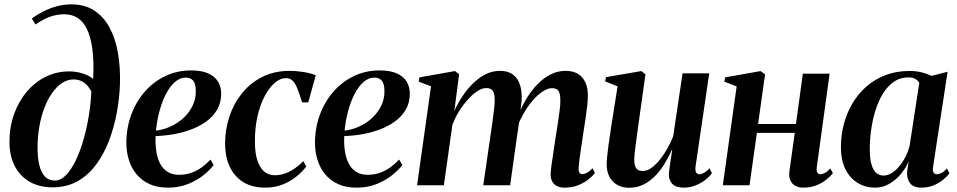

<svg xmlns="http://www.w3.org/2000/svg" viewBox="-20 -851 4398 882"><path d="M222 9.5Q160.5 9.5 116.2 -16Q72 -41.5 47.8 -88.2Q23.5 -135 23.5 -199Q23.5 -268.5 45 -327.8Q66.5 -387 104 -430.8Q141.5 -474.5 191 -498.8Q240.5 -523 297.5 -523Q331 -523 361 -513.2Q391 -503.5 408 -488.5Q412 -571 404 -628Q396 -685 378.2 -719.8Q360.5 -754.5 334.5 -770Q308.5 -785.5 275 -785.5Q243 -785.5 211.8 -774.8Q180.5 -764 143 -738.5L126 -766Q152 -785 181.8 -799.8Q211.5 -814.5 243.2 -822.8Q275 -831 308 -831Q370 -831 413.2 -802.5Q456.5 -774 483.5 -723.8Q510.5 -673.5 522 -607Q533.5 -540.5 531 -465Q529 -401 516.8 -334.2Q504.5 -267.5 481.2 -206Q458 -144.5 422.2 -95.8Q386.5 -47 336.8 -18.8Q287 9.5 222 9.5ZM231 -21.5Q259 -21.5 283.8 -47.2Q308.5 -73 329 -116.2Q349.5 -159.5 364.5 -212.8Q379.5 -266 388.5 -322.5Q397.5 -379 399.5 -430.5Q393.5 -443.5 382.5 -456.5Q371.5 -469.5 355.5 -477.8Q339.5 -486 317.5 -486Q290 -486 265.2 -469.8Q240.5 -453.5 219.8 -424.2Q199 -395 184 -355.8Q169 -316.5 160.8 -270Q152.5 -223.5 152.5 -173.5Q152.5 -124.5 161 -90.8Q169.5 -57 187.2 -39.2Q205 -21.5 231 -21.5Z M961.5 -93Q946.5 -72 916.8 -47.8Q887 -23.5 845.2 -6.2Q803.5 11 751.5 11Q702.5 11 666.5 -5.5Q630.5 -22 607 -50.8Q583.5 -79.5 572 -116.5Q560.5 -153.5 560.5 -194Q560.5 -263 582.8 -323.5Q605 -384 645 -429.8Q685 -475.5 739.2 -501.5Q793.5 -527.5 858 -527.5Q905.5 -527.5 936 -514Q966.5 -500.5 981.2 -476.5Q996 -452.5 996 -421.5Q996 -379 977.2 -347Q958.5 -315 927 -292.5Q895.5 -270 856.2 -255.5Q817 -241 775.2 -234Q733.5 -227 695 -226Q693 -191 697.5 -159Q702 -127 714.2 -102Q726.5 -77 748.2 -62.5Q770 -48 802 -48Q832.5 -48 858.8 -57.2Q885 -66.5 907 -82.5Q929 -98.5 947 -118ZM834 -494.5Q805.5 -494.5 782 -473Q758.5 -451.5 740.8 -416Q723 -380.5 711.8 -337.2Q700.5 -294 696.5 -251Q725 -254.5 752 -265Q779 -275.5 802.2 -292.2Q825.5 -309 843 -330.8Q860.5 -352.5 870.2 -378.5Q880 -404.5 879.5 -433.5Q879.5 -465.5 867.8 -480Q856 -494.5 834 -494.5Z M1197.5 11Q1111 11 1062.5 -43.8Q1014 -98.5 1014 -192.5Q1014 -255 1033.5 -314.5Q1053 -374 1090.8 -421.5Q1128.5 -469 1184 -497.2Q1239.5 -525.5 1311 -525.5Q1339 -525.5 1372.5 -520.5Q1406 -515.5 1430.5 -505L1396 -380.5L1367.5 -381Q1355 -423 1344.8 -447.2Q1334.5 -471.5 1322.8 -481.8Q1311 -492 1293 -492Q1267 -492 1241.8 -470.2Q1216.5 -448.5 1195.8 -409.2Q1175 -370 1162.8 -316.5Q1150.5 -263 1151 -199Q1151 -149.5 1161.8 -115.5Q1172.5 -81.5 1193 -63.8Q1213.5 -46 1242.5 -46Q1268 -46 1291.8 -55Q1315.5 -64 1336.2 -78.8Q1357 -93.5 1373 -111L1387 -86Q1369.5 -63 1342.5 -40.8Q1315.5 -18.5 1279.2 -3.8Q1243 11 1197.5 11Z M1828 -93Q1813 -72 1783.2 -47.8Q1753.5 -23.5 1711.8 -6.2Q1670 11 1618 11Q1569 11 1533 -5.5Q1497 -22 1473.5 -50.8Q1450 -79.5 1438.5 -116.5Q1427 -153.5 1427 -194Q1427 -263 1449.2 -323.5Q1471.5 -384 1511.5 -429.8Q1551.5 -475.5 1605.8 -501.5Q1660 -527.5 1724.5 -527.5Q1772 -527.5 1802.5 -514Q1833 -500.5 1847.8 -476.5Q1862.5 -452.5 1862.5 -421.5Q1862.5 -379 1843.8 -347Q1825 -315 1793.5 -292.5Q1762 -270 1722.8 -255.5Q1683.5 -241 1641.8 -234Q1600 -227 1561.5 -226Q1559.5 -191 1564 -159Q1568.5 -127 1580.8 -102Q1593 -77 1614.8 -62.5Q1636.5 -48 1668.5 -48Q1699 -48 1725.2 -57.2Q1751.5 -66.5 1773.5 -82.5Q1795.5 -98.5 1813.5 -118ZM1700.5 -494.5Q1672 -494.5 1648.5 -473Q1625 -451.5 1607.2 -416Q1589.5 -380.5 1578.2 -337.2Q1567 -294 1563 -251Q1591.5 -254.5 1618.5 -265Q1645.5 -275.5 1668.8 -292.2Q1692 -309 1709.5 -330.8Q1727 -352.5 1736.8 -378.5Q1746.5 -404.5 1746 -433.5Q1746 -465.5 1734.2 -480Q1722.5 -494.5 1700.5 -494.5Z M2089 -510 2067 -341Q2082.5 -375.5 2104.2 -408.5Q2126 -441.5 2153 -468Q2180 -494.5 2211 -510Q2242 -525.5 2276.5 -525.5Q2313 -525.5 2335.8 -509Q2358.5 -492.5 2368.5 -462Q2378.5 -431.5 2376 -389Q2375.5 -381 2374 -368Q2372.5 -355 2370.2 -339.2Q2368 -323.5 2365.5 -308L2351.5 -296Q2369.5 -348.5 2394.2 -390.8Q2419 -433 2448.2 -463.2Q2477.5 -493.5 2510.2 -509.5Q2543 -525.5 2577.5 -525.5Q2628.5 -525.5 2654.5 -495.2Q2680.5 -465 2680.5 -413Q2680.5 -390.5 2677.2 -362Q2674 -333.5 2669.2 -302.2Q2664.5 -271 2659.5 -239.5Q2655.5 -211 2650.8 -180.5Q2646 -150 2642.5 -123.5Q2639 -97 2638 -80Q2637.5 -63.5 2642.2 -57.2Q2647 -51 2655 -51Q2664 -51 2675.8 -57Q2687.5 -63 2702 -78L2713 -56Q2702.5 -42.5 2683.2 -27Q2664 -11.5 2636.2 -0.2Q2608.5 11 2572.5 11Q2554.5 11 2540.2 4.5Q2526 -2 2517.8 -15.5Q2509.5 -29 2509.5 -50Q2509.5 -63.5 2513.5 -92.8Q2517.5 -122 2523 -157Q2528.5 -192 2533 -224Q2538.5 -257 2543.2 -288.8Q2548 -320.5 2551.2 -347Q2554.5 -373.5 2554 -390.5Q2554 -419.5 2546 -432.8Q2538 -446 2515.5 -446Q2496.5 -446 2473 -430.8Q2449.5 -415.5 2425.8 -387.8Q2402 -360 2381.5 -322.8Q2361 -285.5 2347 -242L2368 -321.5Q2366 -304 2364.2 -288.8Q2362.5 -273.5 2360.2 -258Q2358 -242.5 2355 -225L2323.5 0H2200L2232.5 -223.5Q2237.5 -256.5 2242 -288.8Q2246.5 -321 2249.5 -347.5Q2252.5 -374 2252.5 -390Q2252.5 -420 2244.2 -433.2Q2236 -446.5 2213 -446.5Q2194.5 -446.5 2172.5 -432Q2150.5 -417.5 2128.8 -393.2Q2107 -369 2088.2 -338.8Q2069.5 -308.5 2058 -276.5L2019 0H1896L1960 -454.5L1903.5 -476L1906.5 -495.5L2070 -524.5Z M2871.5 11.5Q2838.5 11.5 2815.2 -1.8Q2792 -15 2779.5 -39Q2767 -63 2767 -95.5Q2767 -110 2769.2 -132.8Q2771.5 -155.5 2775 -181.8Q2778.5 -208 2782.2 -231.8Q2786 -255.5 2788 -271L2817 -454.5L2760 -477L2763.5 -496.5L2926 -524.5L2945 -509.5L2913 -281Q2910.5 -262.5 2907.2 -238.2Q2904 -214 2900.8 -190.2Q2897.5 -166.5 2895.5 -147.5Q2893.5 -128.5 2893.5 -119Q2893.5 -101 2897.2 -89Q2901 -77 2909.8 -71.2Q2918.5 -65.5 2933 -65.5Q2957.5 -65.5 2983.2 -88Q3009 -110.5 3032.5 -147Q3056 -183.5 3072.5 -225L3115.5 -514H3238L3175 -85Q3173 -68 3177.8 -59.2Q3182.5 -50.5 3192 -50.5Q3202 -50.5 3214.2 -57.2Q3226.5 -64 3239 -78L3250.5 -55.5Q3239 -39.5 3219.5 -24.2Q3200 -9 3174.8 1Q3149.5 11 3121 11Q3084 11 3068.2 -6.5Q3052.5 -24 3052.5 -49Q3052.5 -53.5 3054 -66.5Q3055.5 -79.5 3058 -96.5Q3060.5 -113.5 3063.2 -131.2Q3066 -149 3068 -163H3066.5Q3051.5 -129 3032 -97.5Q3012.5 -66 2988.2 -41.5Q2964 -17 2934.8 -2.8Q2905.5 11.5 2871.5 11.5Z M3732 -82.5Q3730 -64 3735.2 -57.2Q3740.5 -50.5 3748 -50.5Q3757 -50.5 3768.8 -56.2Q3780.5 -62 3794.5 -77L3806 -55Q3795 -41.5 3776.5 -26.2Q3758 -11 3731 0Q3704 11 3668.5 11Q3651.5 11 3635.8 3.8Q3620 -3.5 3611.5 -20.5Q3603 -37.5 3606.5 -66L3631 -240.5H3457L3423 0H3300.5L3364 -454L3307.5 -476L3311 -495.5L3474 -524.5L3494.5 -509.5L3462.5 -281.5H3636.5L3668 -512.5H3791Z M4266.5 -86Q4263.5 -65.5 4268.8 -58Q4274 -50.5 4284.5 -50.5Q4294 -50.5 4305.8 -56.8Q4317.5 -63 4330 -77.5L4341.5 -55Q4331.5 -41.5 4313.2 -26Q4295 -10.5 4269.5 0.2Q4244 11 4212 11Q4175 11 4159.5 -10.8Q4144 -32.5 4147.5 -65L4154.5 -111.5Q4143 -81.5 4120 -53.5Q4097 -25.5 4066.5 -7.2Q4036 11 4000 11Q3956 11 3920.2 -10.5Q3884.5 -32 3863.8 -73.5Q3843 -115 3843 -175.5Q3843 -229 3856.2 -280Q3869.5 -331 3895.5 -375.2Q3921.5 -419.5 3959.5 -453Q3997.5 -486.5 4047.5 -505.8Q4097.5 -525 4158.5 -525Q4188 -525 4213.2 -518.8Q4238.5 -512.5 4259.5 -502.5L4333 -521.5ZM4203 -470.5Q4198 -480.5 4185.5 -488Q4173 -495.5 4153.5 -495.5Q4115 -495.5 4085.8 -475Q4056.5 -454.5 4035.5 -420Q4014.5 -385.5 4001.2 -342.5Q3988 -299.5 3981.8 -254Q3975.5 -208.5 3975.5 -166.5Q3975.5 -121 3983.8 -94.2Q3992 -67.5 4006.2 -56Q4020.5 -44.5 4038.5 -44.5Q4056 -44.5 4074 -54.8Q4092 -65 4108.2 -83.8Q4124.5 -102.5 4137.8 -127.5Q4151 -152.5 4158.5 -181Z"/></svg>

Font: Merriweather 120pt SemiBold
Style: Italic
Weight: 600
Italic angle: -7.8°
Version: Version 2.101